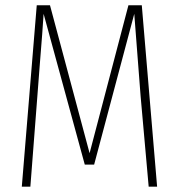

<svg xmlns="http://www.w3.org/2000/svg" viewBox="-20 -702 673 722"><path d="M513.2 -682.1 570.8 0H539.1L508.8 -339.8Q492.2 -551.3 484.9 -649.9L334 -83H298.8L144 -649.9Q142.6 -624 138.7 -573.7Q134.8 -523.4 129.4 -456.3Q124 -389.2 121.1 -348.1L94.2 0H62L118.2 -682.1H168L316.9 -126L462.9 -682.1Z"/></svg>

Font: Fira Sans Compressed UltraLight
Style: Regular
Weight: 200
Width: 1
Designer: Carrois Corporate & Edenspiekermann AG
Foundry: Carrois Corporate GbR & Edenspiekermann AG
Version: Version 4.203;PS 004.203;hotconv 1.0.88;makeotf.lib2.5.64775